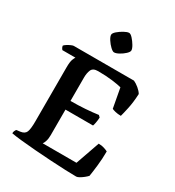

<svg xmlns="http://www.w3.org/2000/svg" viewBox="-220 -1078 1102 1207"><g transform="rotate(30 330.5 -474.5)"><path d="M522 0Q492 0 442 -2Q392 -4 333.5 -7.5Q275 -11 217 -15.5Q159 -20 111.5 -25Q64 -30 38 -35Q38 -45 41.5 -53Q45 -61 48 -65L77 -69Q108 -73 117 -95Q126 -117 126 -172V-564Q126 -606 133.5 -624Q141 -642 144 -645H49Q46 -648 42 -655Q38 -662 37 -671Q43 -678 55 -685.5Q67 -693 79.5 -698.5Q92 -704 98 -704H535Q553 -696 573 -679.5Q593 -663 603 -646Q600 -584 590 -538Q580 -492 574 -471Q551 -471 533 -475.5Q515 -480 508 -484L482 -625Q461 -631 415 -637Q369 -643 310 -643Q273 -643 263 -619.5Q253 -596 253 -564V-394Q310 -394 359.5 -397.5Q409 -401 452 -407L464 -395Q463 -374 459.5 -356Q456 -338 453 -331H253V-145Q253 -119 247 -101Q241 -83 235 -76H480L541 -250Q564 -250 582 -244Q600 -238 609 -233Q609 -180 603 -128Q597 -76 592 -46Q585 -38 571.5 -27Q558 -16 544 -8Q530 0 522 0ZM337 -795Q327 -795 310 -811Q293 -827 279.5 -848Q266 -869 266 -882Q266 -894 284 -909.5Q302 -925 324 -937Q346 -949 359 -949Q370 -949 385.5 -932Q401 -915 413.5 -894Q426 -873 426 -860Q426 -849 409.5 -833.5Q393 -818 372 -806.5Q351 -795 337 -795Z"/></g></svg>

Font: Texturina 72pt
Style: Bold
Weight: 700
Designer: Guillermo Torres Carreño
Foundry: Omnibus-Type
Version: Version 1.002; ttfautohint (v1.8.3)